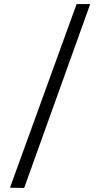

<svg xmlns="http://www.w3.org/2000/svg" viewBox="-20 -845 482 945"><path d="M424 -825 99 80 29 79 357 -825Z"/></svg>

Font: Yaldevi ExtraLight
Style: Regular
Weight: 400
Version: Version 1.100